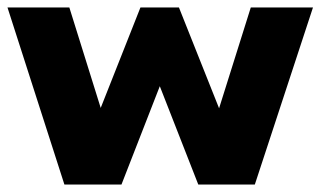

<svg xmlns="http://www.w3.org/2000/svg" viewBox="-22 -494 858 514"><path d="M-2 -474.1H163.6L247.6 -205.1L354 -474.1H457L564.5 -204.1L649.4 -474.1H815.9L660.2 0H508.8L405.8 -263.2L303.2 0H150.4Z"/></svg>

Font: Glacial Indifference
Style: Bold
Weight: 700
Designer: Alfredo Marco Pradil
Foundry: Alfredo Marco Pradil
Version: Version 1.312